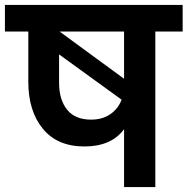

<svg xmlns="http://www.w3.org/2000/svg" viewBox="-41 -760 762 780"><path d="M701 -632H590V0H463V-235Q411 -165 302 -165Q192 -165 133 -237Q74 -309 74 -428V-632H-21V-740H701ZM463 -632H201L463 -440ZM329 -274Q375 -274 407 -296Q439 -318 453 -355L199 -539V-424Q199 -355 231.5 -314.5Q264 -274 329 -274Z"/></svg>

Font: Fz Poppins SemBd
Style: Regular
Weight: 600
Designer: Ninad Kale (Devanagari), Jonny Pinhorn (Latin)
Foundry: Indian Type Foundry
Version: Vit hóa bi Vntype.Com & FontZin.Com